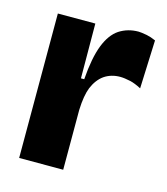

<svg xmlns="http://www.w3.org/2000/svg" viewBox="-87 -609 590 678"><g transform="rotate(15 207.5 -270.0)"><path d="M45 0V-273V-528H182L183 -328H195Q201 -408 219 -454Q237 -500 267 -520Q298 -540 337 -540Q346 -540 368 -536Q383 -533 401 -525L394 -348Q371 -360 354 -364Q331 -369 316 -369Q283 -369 258 -352Q234 -335 220 -302Q208 -272 206 -219V0Z"/></g></svg>

Font: Bricolage Grotesque 36pt ExtraBold
Style: Regular
Weight: 800
Designer: Mathieu Triay
Foundry: Atelier Triay
Version: Version 1.000;gftools[0.9.30]